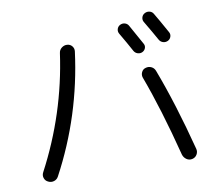

<svg xmlns="http://www.w3.org/2000/svg" viewBox="-86 -901 1173 1023"><g transform="rotate(-10 500.0 -389.5)"><path d="M665 -604Q639 -652 606 -708Q599 -720 602.5 -733Q606 -746 618 -753Q631 -760 644.5 -756.5Q658 -753 665 -741L725 -633Q732 -621 727.5 -608.5Q723 -596 711 -590Q699 -584 685.5 -588Q672 -592 665 -604ZM807 -641Q785 -681 747 -745Q739 -757 742.5 -771Q746 -785 759 -792Q772 -799 786 -795.5Q800 -792 807 -779Q827 -746 869 -670Q876 -658 871.5 -644.5Q867 -631 854 -625Q841 -619 827.5 -623.5Q814 -628 807 -641ZM713 -504Q729 -509 744 -502Q759 -495 765 -479Q838 -287 904 -32Q908 -16 899.5 -1.5Q891 13 874 17Q857 21 842.5 11Q828 1 823 -16Q757 -274 689 -456Q684 -471 691 -485.5Q698 -500 713 -504ZM96 2Q81 -5 76 -20.5Q71 -36 79 -51Q232 -340 277 -661Q279 -678 292.5 -688.5Q306 -699 322 -698Q339 -697 349 -684.5Q359 -672 357 -656Q313 -315 152 -15Q144 0 128 5Q112 10 96 2Z"/></g></svg>

Font: Rounded Mplus 1c
Style: Regular
Weight: 400
Version: Version 1.059.20150529